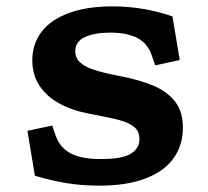

<svg xmlns="http://www.w3.org/2000/svg" viewBox="-20 -576 660 608"><path d="M90.5 -19.5 66.9 -161.6 145.4 -178.5 155.4 -148.8Q165 -121.2 183.5 -104.4Q201.9 -87.6 230.8 -79.8Q259.7 -72.1 300.9 -72.4Q366.9 -72.3 394.2 -89.2Q421.6 -106 421.6 -135.5Q421.6 -160.2 404.9 -173.9Q388.2 -187.5 359.8 -195.2Q331.5 -203 264.7 -215.5Q208.8 -225.9 168.1 -248.2Q127.3 -270.5 104.8 -304.9Q82.3 -339.3 82.3 -385.2Q82.3 -436 111 -474.5Q139.8 -512.9 196.9 -534.3Q254.1 -555.8 337.2 -555.8Q383.4 -555.8 429.6 -548.4Q475.8 -541.1 526.1 -524.1L549.2 -385.9L471.5 -369L461 -399.5Q447.6 -438.7 415.1 -455.6Q382.6 -472.6 329.1 -472.7Q277.6 -472.4 248 -458.2Q218.3 -444 218.3 -414Q218.3 -392.4 233.8 -378.3Q249.2 -364.2 276.5 -355.3Q303.8 -346.3 349.2 -337.3Q419.5 -324 464.3 -305.3Q509.2 -286.7 534.1 -254.8Q559.1 -222.9 559.1 -172.1Q559.1 -116.3 529.8 -75.1Q500.5 -33.9 441.3 -11Q382.1 11.9 294.8 11.9Q237.2 11.9 186.5 3.2Q135.8 -5.6 90.5 -19.5Z"/></svg>

Font: Monaspace Xenon Var ExtraLight
Style: Regular
Weight: 200
Designer: Riley Cran and the Lettermatic Team
Version: Version 1.200 (Monaspace Xenon Var)